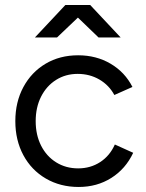

<svg xmlns="http://www.w3.org/2000/svg" viewBox="-20 -732 581 764"><path d="M41 -250Q41 -326 73 -385.5Q105 -445 161.5 -478.5Q218 -512 291 -512Q363 -512 420 -478.5Q477 -445 507 -386L435 -354Q414 -393 375.5 -415.5Q337 -438 289 -438Q241 -438 203 -414Q165 -390 143.5 -347.5Q122 -305 122 -250Q122 -195 143.5 -152.5Q165 -110 203.5 -86Q242 -62 291 -62Q340 -62 378.5 -87Q417 -112 437 -157L510 -124Q480 -60 423 -24Q366 12 293 12Q220 12 162.5 -21.5Q105 -55 73 -114.5Q41 -174 41 -250ZM290 -662 207 -583H119L240 -712H339L460 -583H372Z"/></svg>

Font: Oak Sans
Style: Regular
Weight: 400
Designer: Erik Kennedy, Walven
Foundry: Erik Kennedy, Walven
Version: Version 1.000